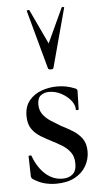

<svg xmlns="http://www.w3.org/2000/svg" viewBox="-53 -765 445 811"><g transform="rotate(-5 169.0 -359.5)"><path d="M106 -329Q106 -305 118.5 -287.5Q131 -270 151 -257Q171 -244 193 -231Q219 -218 242.5 -203.5Q266 -189 281 -168Q296 -147 296 -113Q296 -81 280 -52.5Q264 -24 232 -6.5Q200 11 152 11Q128 11 104 5Q80 -1 54 -18Q52 -20 50 -23Q48 -26 48 -30L46 -114Q46 -117 51.5 -117.5Q57 -118 58 -116Q70 -83 88.5 -58.5Q107 -34 130.5 -21Q154 -8 181 -8Q209 -8 225 -23Q241 -38 240 -68Q240 -96 226.5 -114.5Q213 -133 193 -145.5Q173 -158 151 -169Q127 -181 104 -195Q81 -209 66.5 -230Q52 -251 52 -285Q52 -325 72.5 -350Q93 -375 125 -386.5Q157 -398 191 -398Q211 -398 229 -394.5Q247 -391 267 -383Q276 -379 276 -372Q276 -354 275 -335Q274 -316 274 -294Q274 -291 268 -291Q262 -291 262 -294Q262 -315 246 -334Q230 -353 206 -365.5Q182 -378 156 -378Q135 -378 120.5 -367Q106 -356 106 -329ZM92 -726Q91 -729 96.5 -730Q102 -731 103 -729L172 -582L240 -729Q242 -731 247 -730Q252 -729 250 -726L183 -477Q182 -472 172 -472Q162 -472 160 -477Z"/></g></svg>

Font: Cormorant Garamond Light Medium
Style: Regular
Weight: 500
Version: Version 4.001